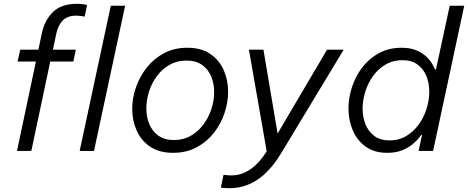

<svg xmlns="http://www.w3.org/2000/svg" viewBox="-20 -790 2450 1005"><path d="M69 0 168 -468H72L86 -530H181L199 -616Q214 -685 257.5 -727.5Q301 -770 383 -770Q403 -770 419.5 -767Q436 -764 436 -764L423 -703Q423 -703 408 -705.5Q393 -708 379 -708Q332 -708 308 -682.5Q284 -657 275 -615L257 -530H377L364 -468H243L144 0Z M397 0 560 -760H635L472 0Z M886 10Q813 10 765.5 -22.5Q718 -55 695 -107.5Q672 -160 672 -220Q672 -276 691.5 -332.5Q711 -389 748 -436Q785 -483 838.5 -511.5Q892 -540 960 -540Q1034 -540 1081 -507.5Q1128 -475 1151 -423Q1174 -371 1174 -310Q1174 -254 1155 -197.5Q1136 -141 1099 -94Q1062 -47 1008.5 -18.5Q955 10 886 10ZM890 -57Q940 -57 979 -79.5Q1018 -102 1045 -138.5Q1072 -175 1086.5 -219.5Q1101 -264 1101 -308Q1101 -352 1085.5 -389.5Q1070 -427 1038 -450Q1006 -473 956 -473Q907 -473 868 -451Q829 -429 801.5 -392Q774 -355 760 -310.5Q746 -266 746 -222Q746 -178 761.5 -140.5Q777 -103 809 -80Q841 -57 890 -57Z M1183 195Q1163 195 1149.5 193.5Q1136 192 1136 192L1150 125Q1150 125 1163.5 126.5Q1177 128 1192 128Q1245 128 1291.5 95.5Q1338 63 1376 2L1283 -530H1359L1433 -91L1692 -530H1779L1451 13Q1394 107 1327 151Q1260 195 1183 195Z M2007 10Q1939 10 1894 -22.5Q1849 -55 1826.5 -108Q1804 -161 1804 -222Q1804 -278 1822.5 -334.5Q1841 -391 1876.5 -437.5Q1912 -484 1964 -512Q2016 -540 2082 -540Q2128 -540 2159.5 -526.5Q2191 -513 2211 -494Q2231 -475 2242 -456Q2253 -437 2257 -426H2262L2334 -760H2410L2247 0H2171L2189 -83H2184Q2184 -83 2173.5 -69Q2163 -55 2141.5 -36.5Q2120 -18 2086.5 -4Q2053 10 2007 10ZM2020 -55Q2068 -55 2106.5 -78Q2145 -101 2172 -138.5Q2199 -176 2213 -221Q2227 -266 2227 -310Q2227 -354 2212 -391.5Q2197 -429 2166 -452Q2135 -475 2086 -475Q2037 -475 1998 -452Q1959 -429 1932.5 -392Q1906 -355 1892 -310Q1878 -265 1878 -221Q1878 -177 1893 -139.5Q1908 -102 1939 -78.5Q1970 -55 2020 -55Z"/></svg>

Font: Be Vietnam Pro Light
Style: Italic
Weight: 300
Italic angle: -12°
Designer: Lam Bao, Tony Le, Vietanh Nguyen
Foundry: Yellow Type Foundry
Version: Version 1.002; ttfautohint (v1.8.3)